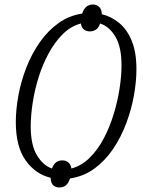

<svg xmlns="http://www.w3.org/2000/svg" viewBox="-20 -782 631 850"><path d="M243 48Q227 48 216 38.5Q205 29 204 5Q137 -11 93.5 -72Q50 -133 50 -241Q50 -297 61.5 -359.5Q73 -422 96.5 -482.5Q120 -543 155.5 -594Q191 -645 238 -679Q285 -713 344 -722Q356 -762 392 -762Q408 -762 419 -751.5Q430 -741 431 -719Q473 -709 508 -680Q543 -651 563.5 -600.5Q584 -550 584 -476Q584 -422 573 -360Q562 -298 539 -236.5Q516 -175 481 -123Q446 -71 398.5 -36Q351 -1 290 8Q283 30 271 39Q259 48 243 48ZM210 -36Q223 -72 256 -72Q271 -72 282 -63.5Q293 -55 296 -36Q341 -48 377 -83.5Q413 -119 439.5 -169.5Q466 -220 483.5 -277.5Q501 -335 509.5 -391Q518 -447 518 -492Q518 -574 491 -619.5Q464 -665 423 -678Q417 -659 405 -651Q393 -643 378 -643Q363 -643 352 -651Q341 -659 338 -678Q293 -666 257.5 -630.5Q222 -595 195 -545Q168 -495 150.5 -438.5Q133 -382 124.5 -325.5Q116 -269 116 -223Q116 -141 143 -95.5Q170 -50 210 -36Z"/></svg>

Font: Noto Serif ExtraCondensed Light
Style: Italic
Weight: 300
Width: 2
Italic angle: -12°
Designer: Monotype Design Team
Foundry: Monotype Imaging Inc.
Version: Version 2.014; ttfautohint (v1.8.4.7-5d5b)